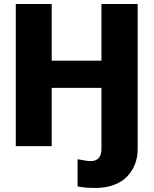

<svg xmlns="http://www.w3.org/2000/svg" viewBox="-20 -723 760 950"><path d="M58.1 0V-703.1H235.8V-422.9H481.9V-703.1H661.1V16.1Q661.1 55.7 647.5 90.1Q633.8 124.5 608.4 150.9Q583 177.2 543 192.1Q502.9 207 453.1 207Q397.5 207 363.8 199.2V64.9Q412.6 74.2 428.2 74.2Q454.6 74.2 468.3 59.1Q481.9 43.9 481.9 15.1V-288.1H235.8V0Z"/></svg>

Font: LT Superior Black
Style: Regular
Weight: 900
Designer: Daniel Lyons
Foundry: LyonsType
Version: Version 2.005